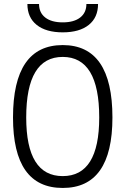

<svg xmlns="http://www.w3.org/2000/svg" viewBox="-20 -928 626 958"><path d="M293 9.8Q44.9 9.8 44.9 -341.8Q44.9 -703.1 293 -703.1Q541 -703.1 541 -341.8Q541 9.8 293 9.8ZM293 -49.3Q475.1 -49.3 475.1 -341.8Q475.1 -644 293 -644Q110.8 -644 110.8 -341.8Q110.8 -49.3 293 -49.3ZM293 -766.6Q209.5 -766.6 163.1 -803.7Q116.7 -840.8 116.7 -908.2H174.8Q174.8 -864.7 205.8 -840.6Q236.8 -816.4 293 -816.4Q349.1 -816.4 380.1 -840.6Q411.1 -864.7 411.1 -908.2H469.2Q469.2 -840.8 422.9 -803.7Q376.5 -766.6 293 -766.6Z"/></svg>

Font: Cascadia Code NF Light
Style: Regular
Weight: 300
Monospace: yes
Designer: Aaron Bell
Foundry: Saja Typeworks
Version: Version 2404.023; ttfautohint (v1.8.4)